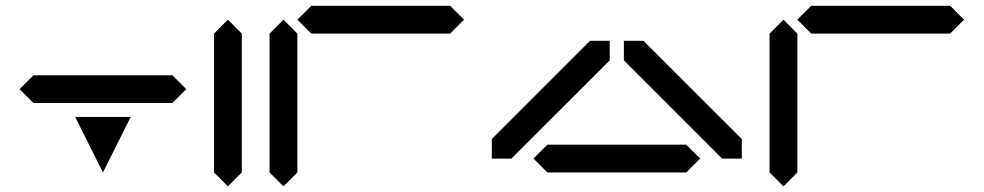

<svg xmlns="http://www.w3.org/2000/svg" viewBox="-20 -704 3458 675"><path d="M97.7 -439.5H585.9L634.8 -390.6L585.9 -341.8H97.7L48.8 -390.6ZM244.1 -293H439.5L341.8 -97.7Z M732.4 -97.7V-585.9L781.2 -634.8L830.1 -585.9V-97.7L781.2 -48.8Z M927.7 -97.7V-585.9L976.6 -634.8L1025.4 -585.9V-97.7L976.6 -48.8ZM1074.2 -683.6H1562.5L1611.3 -634.8L1562.5 -585.9H1074.2L1025.4 -634.8Z M1904.3 -195.3H2392.6L2441.4 -146.5L2392.6 -97.7H1904.3L1855.5 -146.5ZM1709 -215.3 2054.2 -560.5H2123.5V-491.7L1777.8 -146.5H1709ZM2587.9 -146.5H2518.6L2173.3 -491.7V-560.5H2242.2L2587.9 -215.3Z M2685.5 -97.7V-585.9L2734.4 -634.8L2783.2 -585.9V-97.7L2734.4 -48.8ZM2832 -683.6H3320.3L3369.1 -634.8L3320.3 -585.9H2832L2783.2 -634.8Z"/></svg>

Font: BabelStone Centaurian
Style: Regular
Weight: 400
Designer: Andrew West
Foundry: BabelStone
Version: Version 1.01 November 6, 2013